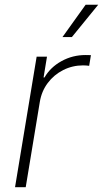

<svg xmlns="http://www.w3.org/2000/svg" viewBox="-20 -778 428 798"><path d="M42.5 0 132.3 -542.5H175.3L161.1 -456.1H165Q189.5 -498.5 235.6 -523.9Q281.7 -549.3 335.4 -549.3Q341.8 -549.3 347.2 -549.1Q352.5 -548.8 357.9 -548.8L350.6 -504.4Q347.2 -504.9 340.6 -505.6Q334 -506.3 325.7 -506.3Q281.2 -506.3 242.7 -486.8Q204.1 -467.3 178.5 -433.1Q152.8 -398.9 145.5 -354.5L86.9 0ZM239.7 -624 335.9 -758.3H388.2L278.8 -624Z"/></svg>

Font: Inter 16pt ExtraLight
Style: Italic
Weight: 250
Italic angle: -9.3988°
Version: Version 4.001;git-66647c0bb